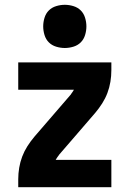

<svg xmlns="http://www.w3.org/2000/svg" viewBox="-20 -780 540 800"><path d="M56 0V-33Q56 -57 60 -81Q64 -105 72.5 -127.5Q81 -150 94 -170.5Q107 -191 123 -210L274 -385Q274 -385 275 -386Q275 -387 276 -388Q279 -392 282 -396.5Q285 -401 288 -406H56V-520H444V-488Q444 -463 440 -439Q436 -415 427.5 -392.5Q419 -370 406 -349.5Q393 -329 377 -310L302 -223L226 -135Q226 -135 226 -134Q225 -133 224 -132Q221 -128 218 -123.5Q215 -119 212 -114H444V0ZM250 -580Q232 -580 214 -585.5Q196 -591 183.5 -603.5Q171 -616 165.5 -634Q160 -652 160 -670Q160 -688 165.5 -706Q171 -724 183.5 -736.5Q196 -749 214 -754.5Q232 -760 250 -760Q268 -760 286 -754.5Q304 -749 316.5 -736.5Q329 -724 334.5 -706Q340 -688 340 -670Q340 -652 334.5 -634Q329 -616 316.5 -603.5Q304 -591 286 -585.5Q268 -580 250 -580Z"/></svg>

Font: Iosevka Curly Heavy
Style: Regular
Weight: 900
Monospace: yes
Designer: Belleve Invis
Foundry: Belleve Invis
Version: Version 22.1.2; ttfautohint (v1.8.4)